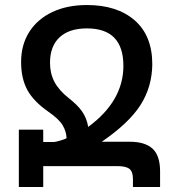

<svg xmlns="http://www.w3.org/2000/svg" viewBox="-20 -744 696 764"><path d="M617 -62V0H509V-32Q509 -61 495 -72Q481 -83 447 -83H152V0H55V-228H152V-179H196Q204 -180 221 -185Q238 -190 245 -194Q244 -221 229 -246Q214 -271 173 -299Q113 -341 88.5 -386.5Q64 -432 64 -497Q64 -566 96.5 -617Q129 -668 188 -696Q247 -724 326 -724Q446 -724 516 -663Q586 -602 586 -488Q585 -398 539 -326Q493 -254 385 -180H496Q557 -180 587 -152.5Q617 -125 617 -62ZM253 -354Q289 -326 307 -300Q325 -274 331 -239Q471 -342 471 -482Q471 -631 326 -631Q255 -631 217 -595.5Q179 -560 179 -494Q179 -452 196.5 -418.5Q214 -385 253 -354Z"/></svg>

Font: Noto Sans Armenian Medium
Style: Regular
Weight: 500
Designer: Monotype Design team
Foundry: Monotype Imaging Inc.
Version: Version 1.000